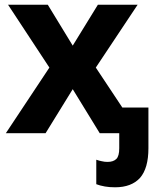

<svg xmlns="http://www.w3.org/2000/svg" viewBox="-20 -566 685 816"><path d="M469.2 230Q444.8 230 425.8 226.6Q403.8 222.7 389.2 216.8V112.8Q403.3 117.7 412.1 119.1Q423.8 122.1 437 122.1Q461.9 122.1 474.6 109.4Q486.8 97.2 486.8 64V0H403.8L289.1 -187L173.8 0H4.9L189.9 -278.8L14.2 -545.9H183.1L289.1 -372.1L396 -545.9H564.9L387.2 -278.8L500 -108.9H610.8V64Q610.8 148.9 575.2 189.9Q538.6 230 469.2 230Z"/></svg>

Font: Droid Sans Thai
Style: Bold
Weight: 700
Designer: Steve Matteson
Foundry: Ascender Corporation
Version: Version 1.00